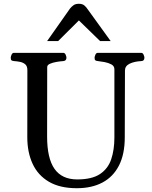

<svg xmlns="http://www.w3.org/2000/svg" viewBox="-20 -969 796 1003"><path d="M632.8 -600.6 631.8 -252Q631.8 -163.6 601.6 -104.5Q571.3 -45.4 515.4 -15.6Q459.5 14.2 381.3 14.2Q293 14.2 235.6 -19.5Q178.2 -53.2 150.4 -113.3Q122.6 -173.3 122.6 -252L123 -602.5Q123 -623.5 111.8 -633.1Q100.6 -642.6 84.7 -645.8Q68.8 -648.9 53.7 -649.9Q43.5 -650.9 39.8 -654.1Q36.1 -657.2 36.1 -668Q36.1 -673.3 40.3 -683.1Q44.4 -692.9 52.7 -692.9H310.5Q318.8 -692.9 323 -683.1Q327.1 -673.3 327.1 -668Q327.1 -651.4 311 -649.9Q294.4 -648.9 274.7 -645.5Q254.9 -642.1 240.7 -635.7Q226.6 -629.4 226.6 -618.7L226.1 -255.9Q226.1 -141.6 264.9 -86.7Q303.7 -31.7 383.3 -31.7Q460.4 -31.7 502.4 -59.8Q544.4 -87.9 561 -137.2Q577.6 -186.5 577.6 -251V-607.4Q577.6 -624 561.8 -632.6Q545.9 -641.1 525.6 -644.8Q505.4 -648.4 491.7 -649.9Q481.4 -650.9 477.8 -654.1Q474.1 -657.2 474.1 -668Q474.1 -673.3 478.3 -683.1Q482.4 -692.9 490.7 -692.9H717.8Q726.1 -692.9 730.2 -683.1Q734.4 -673.3 734.4 -668Q734.4 -650.4 718.3 -649.9Q680.7 -647.9 656.7 -636Q632.8 -624 632.8 -600.6ZM226.1 -754.4 345.7 -924.3Q354 -934.6 364.3 -941.9Q374.5 -949.2 392.1 -949.2Q410.2 -949.2 420.4 -940.7Q430.7 -932.1 438.5 -919.9L558.1 -754.4H502.9L392.1 -862.3L283.7 -754.4Z"/></svg>

Font: Gelasio
Style: Regular
Weight: 400
Designer: Eben Sorkin
Foundry: Eben Sorkin
Version: Version 1.008